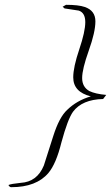

<svg xmlns="http://www.w3.org/2000/svg" viewBox="-20 -657 465 797"><path d="M27 120H26Q20 120 15 111Q26 106 66 102Q134 98 162 30L201 -92Q226 -171 259 -201Q299 -240 357 -257Q284 -275 284 -336Q284 -378 309 -452Q334 -526 334 -565Q334 -604 307 -613L248 -622L240 -629L254 -637Q306 -637 332 -628Q376 -613 376 -568.5Q376 -524 348.5 -447Q321 -370 321 -333Q321 -296 351 -279Q376 -267 421 -263L408 -246Q321 -244 283 -193Q261 -162 235 -66Q213 23 181 61Q131 120 27 120Z"/></svg>

Font: Alex Brush
Style: Regular
Weight: 400
Designer: Robert E. Leuschke
Foundry: Robert E. Leuschke
Version: Version 1.003